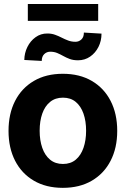

<svg xmlns="http://www.w3.org/2000/svg" viewBox="-20 -917 621 948"><path d="M290.2 10.5Q207.4 10.5 147.2 -24.8Q87 -60.1 54.5 -123.4Q22.1 -186.7 22.1 -270.7Q22.1 -355.3 54.5 -418.7Q87 -482.1 147.2 -517.4Q207.4 -552.7 290.2 -552.7Q373.2 -552.7 433.4 -517.4Q493.7 -482.1 526.2 -418.7Q558.8 -355.3 558.8 -270.7Q558.8 -186.7 526.2 -123.4Q493.7 -60.1 433.4 -24.8Q373.2 10.5 290.2 10.5ZM290.8 -107.4Q328.7 -107.4 354 -128.6Q379.3 -149.8 392.2 -187Q405.1 -224.1 405.1 -271.3Q405.1 -319.1 392.2 -356Q379.3 -392.8 354 -413.8Q328.7 -434.8 290.8 -434.8Q253 -434.8 227.3 -413.8Q201.6 -392.8 188.7 -356Q175.8 -319.1 175.8 -271.3Q175.8 -224.1 188.7 -187Q201.6 -149.8 227.3 -128.6Q253 -107.4 290.8 -107.4ZM394.1 -756.2 481.2 -751Q481.2 -715.2 466.2 -685.4Q451.1 -655.5 425 -637.5Q398.9 -619.5 365.6 -619.3Q341.6 -619.3 324.3 -625.8Q307 -632.3 292.3 -640.6Q277.6 -648.9 262.4 -655.3Q247.2 -661.7 227.1 -661.7Q210.5 -661.4 198.4 -649.8Q186.2 -638.1 186.1 -616.2L100 -620.9Q100.5 -655 115.1 -684.8Q129.7 -714.6 155.5 -733.2Q181.2 -751.9 214.1 -751.6Q234.3 -751.6 251.4 -745.5Q268.5 -739.4 284.4 -731.2Q300.3 -723 316.8 -716.9Q333.4 -710.7 352.1 -710.7Q369.2 -710.5 381.8 -722.2Q394.4 -733.8 394.1 -756.2ZM464.8 -897.1V-814.1H117.4V-897.1Z"/></svg>

Font: Inter Tight
Style: Regular
Weight: 400
Designer: Rasmus Andersson
Foundry: rsms
Version: Version 3.002